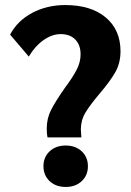

<svg xmlns="http://www.w3.org/2000/svg" viewBox="-20 -730 517 760"><path d="M165 -221Q165 -262 183 -296.5Q201 -331 236 -381Q268 -424 283.5 -454Q299 -484 299 -515Q299 -552 278 -573.5Q257 -595 220 -595Q186 -595 152 -571Q118 -547 94 -506L20 -593Q49 -648 107.5 -679Q166 -710 238 -710Q340 -710 398.5 -661Q457 -612 457 -527Q457 -480 436 -443.5Q415 -407 374 -359Q336 -314 318 -284Q300 -254 300 -217Q300 -208 302 -186H168Q165 -201 165 -221ZM152 -72Q152 -108 176.5 -131Q201 -154 240 -154Q279 -154 303.5 -131Q328 -108 328 -72Q328 -36 303.5 -13Q279 10 240 10Q201 10 176.5 -13Q152 -36 152 -72Z"/></svg>

Font: Sarabun ExtraBold
Style: Regular
Weight: 800
Version: Version 1.000; ttfautohint (v1.6)